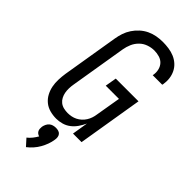

<svg xmlns="http://www.w3.org/2000/svg" viewBox="-305 -803 1111 1111"><g transform="rotate(45 250.0 -247.5)"><path d="M180 8Q153 8 127.5 1Q102 -6 82.5 -22Q63 -38 51 -60.5Q39 -83 34 -108Q29 -133 30 -160.5Q31 -188 35 -214L92 -559Q96 -584 104 -608Q112 -632 126.5 -654Q141 -676 161 -694Q181 -712 204.5 -723Q228 -734 253 -738.5Q278 -743 303 -743Q327 -743 351.5 -739.5Q376 -736 397.5 -727Q419 -718 436.5 -702.5Q454 -687 464.5 -666Q475 -645 478 -621Q481 -597 477 -572Q476 -570 476 -568Q476 -566 475 -565H397Q398 -566 398 -567Q398 -568 398 -569Q402 -590 397 -611Q392 -632 378.5 -646.5Q365 -661 344.5 -667Q324 -673 303 -673Q279 -673 254.5 -664.5Q230 -656 211.5 -637.5Q193 -619 183 -595.5Q173 -572 169 -548L112 -203Q109 -186 108.5 -168.5Q108 -151 111 -135Q114 -119 121.5 -104.5Q129 -90 141.5 -80Q154 -70 170.5 -66Q187 -62 204 -62Q219 -62 234 -65Q249 -68 263 -75Q277 -82 289 -93Q301 -104 309.5 -117.5Q318 -131 323 -146Q328 -161 330 -176L356 -330H248L260 -400H446L380 0H310L326 -98Q316 -76 302 -55.5Q288 -35 268.5 -20Q249 -5 225.5 1.5Q202 8 180 8ZM173 248 136 207Q151 195 162.5 180.5Q174 166 183 150Q175 148 168.5 143Q162 138 158.5 131Q155 124 154.5 115.5Q154 107 155 99Q157 88 162 77.5Q167 67 175.5 59.5Q184 52 195 49Q206 46 217 46Q228 46 238 49Q248 52 254 59.5Q260 67 261.5 77.5Q263 88 261 99Q258 120 250.5 140.5Q243 161 232 180.5Q221 200 206 217Q191 234 173 248Z"/></g></svg>

Font: Iosevka Curly Oblique
Style: Regular
Weight: 400
Italic angle: -9°
Monospace: yes
Designer: Belleve Invis
Foundry: Belleve Invis
Version: Version 11.1.0; ttfautohint (v1.8.3)